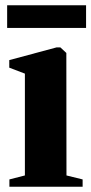

<svg xmlns="http://www.w3.org/2000/svg" viewBox="-20 -705 345 725"><path d="M15.5 0V-27.5L74 -42.5V-427L15 -449.5V-478L193.5 -526H208L230.5 -505L231 -42.5L292 -27.5V0ZM305 -685V-599.5H7V-685Z"/></svg>

Font: Merriweather 120pt ExtraBold
Style: Regular
Weight: 800
Version: Version 2.100